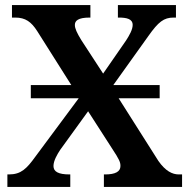

<svg xmlns="http://www.w3.org/2000/svg" viewBox="-20 -734 745 754"><path d="M9 0H256V-49H253C209 -49 190 -60 190 -82C190 -103 205 -128 216 -145L326 -297L420 -151C449 -107 453 -97 453 -82C453 -60 433 -49 393 -49H388V0H695V-49H682C657 -49 630 -62 602 -102L446 -348H607V-400H425L563 -593C602 -648 623 -665 662 -665H671V-714H443V-665H446C477 -665 501 -660 501 -636C501 -618 488 -595 475 -575L385 -445L299 -577C282 -605 274 -622 274 -636C274 -652 286 -665 332 -665H335V-714H27V-665H40C80 -665 103 -648 126 -612L260 -400H101V-348H289L119 -119C85 -72 63 -49 15 -49H9Z"/></svg>

Font: Noto Serif SemiBold
Style: Regular
Weight: 600
Designer: Monotype Design Team
Foundry: Monotype Imaging Inc.
Version: Version 2.013